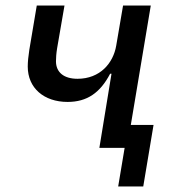

<svg xmlns="http://www.w3.org/2000/svg" viewBox="-20 -536 640 696"><path d="M408.4 139.9H499.3L536.6 -83.1H454.2L526.6 -516H426.1L401.3 -370.7C390.6 -307.2 342.7 -250.4 261 -250.4C212 -250.4 182.9 -273.4 182.9 -313.9C182.9 -324.6 183.9 -342.3 187.1 -361.5L213.8 -516H113.3L86.3 -355.5C82.7 -332 80.6 -311.8 80.6 -294.7C80.6 -217 139.2 -166.5 225.1 -166.5C295.1 -166.5 343 -199.2 379.3 -268.8H384.2L340.2 0H431.8Z"/></svg>

Font: Margiela Mono Italic Medium It
Style: Regular
Weight: 500
Designer: Mike Abbink, Paul van der Laan, Pieter van Rosmalen
Foundry: Bold Monday
Version: Version 2.003 2021